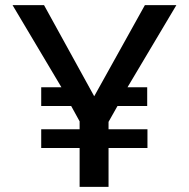

<svg xmlns="http://www.w3.org/2000/svg" viewBox="-20 -730 739 750"><path d="M669 -710 478 -389H555V-316H439L404 -254V-225H556V-152H404V0H291V-152H141V-225H291V-256L258 -316H141V-389H220L29 -710H152L348 -354L546 -710Z"/></svg>

Font: Raleway
Style: Regular
Weight: 600
Designer: Matt McInerney, Pablo Impallari, Rodrigo Fuenzalida
Foundry: Matt McInerney, Pablo Impallari, Rodrigo Fuenzalida
Version: Version 1.000;PS 001.001;hotconv 1.0.56; ttfautohint (v1.5)